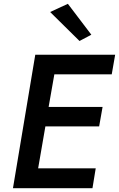

<svg xmlns="http://www.w3.org/2000/svg" viewBox="-20 -987 624 1007"><path d="M243 -924 336 -967 459 -805 397 -772ZM165 -700H238H584L566 -597H265L235 -426H518L500 -324H218L180 -104H482L465 0H48Z"/></svg>

Font: Jost* Medium
Style: Italic
Weight: 500
Italic angle: -10°
Version: Version 3.7